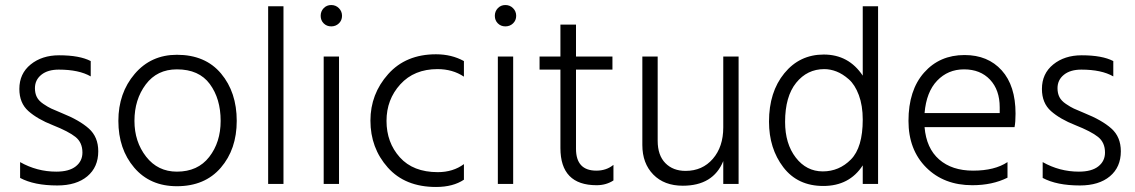

<svg xmlns="http://www.w3.org/2000/svg" viewBox="-20 -732 4515 764"><path d="M341 -489C311.7 -504.3 269.7 -512 215 -512C169.7 -512 132 -499.8 102 -475.5C72 -451.2 57 -418.7 57 -378C57 -340.7 69 -311.3 93 -290C117 -268.7 149.3 -250 190 -234C232 -217.3 262.2 -201.7 280.5 -187C298.8 -172.3 308 -151.7 308 -125C308 -102.3 299.2 -84 281.5 -70C263.8 -56 238 -49 204 -49C152.7 -49 104.7 -61.7 60 -87V-24C97.3 -4 146.7 6 208 6C258.7 6 298.5 -6.2 327.5 -30.5C356.5 -54.8 371 -88 371 -130C371 -168 358.5 -198.2 333.5 -220.5C308.5 -242.8 272.7 -263.3 226 -282C206.7 -290 192.7 -296 184 -300C175.3 -304 164.8 -310.2 152.5 -318.5C140.2 -326.8 131.5 -336 126.5 -346C121.5 -356 119 -367.7 119 -381C119 -403 127.5 -420.8 144.5 -434.5C161.5 -448.2 184.7 -455 214 -455C267.3 -455 309.7 -446 341 -428Z M684 9C758 9 816.2 -15.5 858.5 -64.5C900.8 -113.5 922 -175.7 922 -251C922 -327 901.2 -389.8 859.5 -439.5C817.8 -489.2 759.3 -514 684 -514C615.3 -514 559.3 -488.7 516 -438C472.7 -387.3 451 -325 451 -251C451 -176.3 472 -114.3 514 -65C556 -15.7 612.7 9 684 9ZM684 -456C742.7 -456 786.3 -436.5 815 -397.5C843.7 -358.5 858 -309.7 858 -251C858 -194.3 842.8 -146.5 812.5 -107.5C782.2 -68.5 739.3 -49 684 -49C633.3 -49 592.5 -68.8 561.5 -108.5C530.5 -148.2 515 -195.7 515 -251C515 -307.7 530 -356 560 -396C590 -436 631.3 -456 684 -456Z M1047 0H1108V-707H1047Z M1268 0H1329V-507H1268ZM1256 -669C1256 -657 1260 -647 1268 -639C1276 -631 1286 -627 1298 -627C1310 -627 1320.2 -631 1328.5 -639C1336.8 -647 1341 -657 1341 -669C1341 -681 1336.8 -691.2 1328.5 -699.5C1320.2 -707.8 1310 -712 1298 -712C1286 -712 1276 -707.8 1268 -699.5C1260 -691.2 1256 -681 1256 -669Z M1518 -251C1518 -307.7 1536.3 -356.2 1573 -396.5C1609.7 -436.8 1659 -457 1721 -457C1761 -457 1796 -447 1826 -427V-489C1793.3 -507 1756.3 -516 1715 -516C1635 -516 1571.5 -489.7 1524.5 -437C1477.5 -384.3 1454 -322.7 1454 -252C1454 -179.3 1477 -117.2 1523 -65.5C1569 -13.8 1633 12 1715 12C1760.3 12 1797.3 2.3 1826 -17V-79C1797.3 -57.7 1762.7 -47 1722 -47C1656.7 -47 1606.3 -66.7 1571 -106C1535.7 -145.3 1518 -193.7 1518 -251Z M1961 0H2022V-507H1961ZM1949 -669C1949 -657 1953 -647 1961 -639C1969 -631 1979 -627 1991 -627C2003 -627 2013.2 -631 2021.5 -639C2029.8 -647 2034 -657 2034 -669C2034 -681 2029.8 -691.2 2021.5 -699.5C2013.2 -707.8 2003 -712 1991 -712C1979 -712 1969 -707.8 1961 -699.5C1953 -691.2 1949 -681 1949 -669Z M2272 -455H2417V-507H2272V-634H2210V-507H2127V-455H2210V-143C2210 -44.3 2258 5 2354 5C2379.3 5 2401.7 -1.3 2421 -14V-76C2402.3 -60.7 2379.7 -53 2353 -53C2299 -53 2272 -82 2272 -140Z M2858 -507V-225C2858 -173.7 2844.2 -132 2816.5 -100C2788.8 -68 2752.7 -52 2708 -52C2674.7 -52 2647.8 -62.3 2627.5 -83C2607.2 -103.7 2597 -133.3 2597 -172V-507H2536V-155C2536 -106.3 2550.5 -67.2 2579.5 -37.5C2608.5 -7.8 2647.7 7 2697 7C2777.7 7 2831.3 -25.7 2858 -91V0H2919V-507Z M3254 -50C3210.7 -50 3174.8 -68.3 3146.5 -105C3118.2 -141.7 3104 -189 3104 -247C3104 -314.3 3118.7 -366.2 3148 -402.5C3177.3 -438.8 3214.7 -457 3260 -457C3276 -457 3292.2 -453.8 3308.5 -447.5C3324.8 -441.2 3341.2 -430.8 3357.5 -416.5C3373.8 -402.2 3387.2 -381.2 3397.5 -353.5C3407.8 -325.8 3413 -293.3 3413 -256C3413 -182 3397.3 -129.2 3366 -97.5C3334.7 -65.8 3297.3 -50 3254 -50ZM3413 -707V-431C3375.7 -487 3324 -515 3258 -515C3194 -515 3141.7 -490.2 3101 -440.5C3060.3 -390.8 3040 -326.7 3040 -248C3040 -176.7 3059 -116.2 3097 -66.5C3135 -16.8 3188 8 3256 8C3325.3 8 3377.7 -19.3 3413 -74V0H3474V-707Z M3958 -282H3659C3663.7 -338 3680.3 -381 3709 -411C3737.7 -441 3773.3 -456 3816 -456C3859.3 -456 3893.8 -442.3 3919.5 -415C3945.2 -387.7 3958 -351 3958 -305ZM3989 -87C3955 -64.3 3909.3 -53 3852 -53C3796 -53 3751 -67.8 3717 -97.5C3683 -127.2 3663.7 -170 3659 -226H4017C4019.7 -239.3 4021 -257.3 4021 -280C4021 -354 4002.7 -411.3 3966 -452C3929.3 -492.7 3880 -513 3818 -513C3752 -513 3698.3 -489.7 3657 -443C3615.7 -396.3 3595 -332.3 3595 -251C3595 -174.3 3618.5 -112.5 3665.5 -65.5C3712.5 -18.5 3773.7 5 3849 5C3902.3 5 3949 -5 3989 -25Z M4410 -489C4380.7 -504.3 4338.7 -512 4284 -512C4238.7 -512 4201 -499.8 4171 -475.5C4141 -451.2 4126 -418.7 4126 -378C4126 -340.7 4138 -311.3 4162 -290C4186 -268.7 4218.3 -250 4259 -234C4301 -217.3 4331.2 -201.7 4349.5 -187C4367.8 -172.3 4377 -151.7 4377 -125C4377 -102.3 4368.2 -84 4350.5 -70C4332.8 -56 4307 -49 4273 -49C4221.7 -49 4173.7 -61.7 4129 -87V-24C4166.3 -4 4215.7 6 4277 6C4327.7 6 4367.5 -6.2 4396.5 -30.5C4425.5 -54.8 4440 -88 4440 -130C4440 -168 4427.5 -198.2 4402.5 -220.5C4377.5 -242.8 4341.7 -263.3 4295 -282C4275.7 -290 4261.7 -296 4253 -300C4244.3 -304 4233.8 -310.2 4221.5 -318.5C4209.2 -326.8 4200.5 -336 4195.5 -346C4190.5 -356 4188 -367.7 4188 -381C4188 -403 4196.5 -420.8 4213.5 -434.5C4230.5 -448.2 4253.7 -455 4283 -455C4336.3 -455 4378.7 -446 4410 -428Z"/></svg>

Font: Hind Light
Style: Regular
Weight: 300
Designer: Manushi Parikh, Satya Rajpurohit
Foundry: Indian Type Foundry
Version: Version 1.201;PS 1.0;hotconv 1.0.78;makeotf.lib2.5.61930; tt